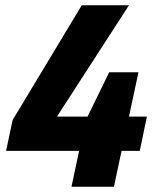

<svg xmlns="http://www.w3.org/2000/svg" viewBox="-20 -708 594 728"><path d="M251 0 280 -136H3L28 -253L290 -688H469L196 -266H312L394 -434H505L469 -266H537L510 -136H441L412 0Z"/></svg>

Font: Saira Semi Condensed
Style: Bold Italic
Weight: 700
Width: 4
Italic angle: -12°
Designer: Hector Gatti with collaboration of the Omnibus-Type team
Foundry: Omnibus-Type
Version: Version 1.001; ttfautohint (v1.8)